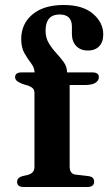

<svg xmlns="http://www.w3.org/2000/svg" viewBox="-20 -749 438 769"><path d="M259 -82Q259 -52 283.5 -49.5L334.5 -43.5Q357 -41 357 -21.5Q357 0 329.5 0H75Q48.5 0 48.5 -20.5Q48.5 -38 71 -44L91.5 -48.5Q118 -55.5 118 -81V-376.5Q118 -386.5 113 -393.2Q108 -400 94 -405.5L69.5 -413Q52.5 -420 46.5 -426Q40.5 -432 40.5 -440Q40.5 -459 66.5 -459H118.5Q118 -478 104.8 -495.2Q91.5 -512.5 78.2 -535.2Q65 -558 65 -592.5Q65 -653.5 110 -691.2Q155 -729 235 -729Q311.5 -729 352.5 -693.8Q393.5 -658.5 393.5 -611.5Q393.5 -580 376.8 -563.2Q360 -546.5 332.5 -546.5Q303 -546.5 285.5 -564.5Q268 -582.5 268 -613V-642.5Q268 -691 218.5 -691Q162.5 -690.5 162.5 -626Q162.5 -597.5 175.5 -576Q188.5 -554.5 205.5 -536.2Q222.5 -518 235.5 -499.8Q248.5 -481.5 248.5 -460V-459H350Q376 -459 376 -440Q376 -426.5 362.5 -417.5Q349 -408.5 319.5 -408.5H259Z"/></svg>

Font: Fraunces 9pt S000 SemiBold
Style: Regular
Weight: 600
Version: Version 1.000; ttfautohint (v1.8.3)